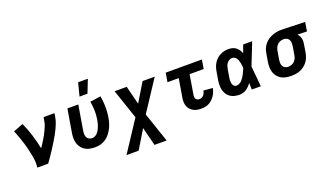

<svg xmlns="http://www.w3.org/2000/svg" viewBox="-83 -1374 3779 2203"><g transform="rotate(-20 1806.0 -272.5)"><path d="M152 0Q157 -33 155.5 -65Q154 -97 148.5 -128Q143 -159 136.5 -189Q130 -219 122.5 -249.5Q115 -280 106 -309.5Q97 -339 87 -368Q77 -397 66.5 -425.5Q56 -454 44 -482L163 -528Q200 -449 226 -364.5Q252 -280 270 -193Q284 -215 298.5 -237Q313 -259 326.5 -281Q340 -303 352 -326Q364 -349 375 -372.5Q386 -396 395.5 -420Q405 -444 409 -468L418 -520H551L542 -468Q537 -436 525 -405Q513 -374 499 -344Q485 -314 468.5 -284.5Q452 -255 434.5 -226Q417 -197 399 -168.5Q381 -140 362.5 -112Q344 -84 324.5 -56Q305 -28 285 0Z M861 8Q828 8 797 2.5Q766 -3 740 -18Q714 -33 695 -56.5Q676 -80 666.5 -109Q657 -138 656.5 -170Q656 -202 661 -234L709 -520H842L791 -216Q788 -196 788.5 -175.5Q789 -155 797.5 -138Q806 -121 823.5 -111.5Q841 -102 861 -102Q880 -102 898 -112Q916 -122 929 -137.5Q942 -153 951 -170.5Q960 -188 967 -206.5Q974 -225 978.5 -243.5Q983 -262 986 -281Q996 -337 994 -392.5Q992 -448 983 -502L1113 -521Q1124 -459 1125.5 -394.5Q1127 -330 1116 -264Q1111 -232 1101.5 -199.5Q1092 -167 1076.5 -136.5Q1061 -106 1039 -78Q1017 -50 988 -30Q959 -10 926 -1Q893 8 861 8ZM886 -600 927 -760H1046L983 -600Z M1311 215H1163L1408 -158L1285 -520H1433L1490 -294L1627 -520H1775L1530 -147L1653 215H1505L1448 -11Z M2154 8Q2128 8 2103 3.5Q2078 -1 2056.5 -13Q2035 -25 2019 -43.5Q2003 -62 1995 -85.5Q1987 -109 1986.5 -135Q1986 -161 1991 -187L2028 -410H1891L1909 -520H2351L2333 -410H2161L2121 -169Q2119 -156 2120 -143.5Q2121 -131 2128 -121Q2135 -111 2146.5 -106.5Q2158 -102 2171 -102Q2185 -102 2199 -108.5Q2213 -115 2222.5 -126.5Q2232 -138 2237.5 -151.5Q2243 -165 2245 -179L2357 -170Q2353 -147 2344 -124Q2335 -101 2321 -80Q2307 -59 2288.5 -41.5Q2270 -24 2248 -12.5Q2226 -1 2201.5 3.5Q2177 8 2154 8Z M2621 8Q2590 8 2561.5 1.5Q2533 -5 2509 -21Q2485 -37 2469.5 -61Q2454 -85 2446.5 -113.5Q2439 -142 2439.5 -172.5Q2440 -203 2445 -234L2462 -334Q2466 -360 2474.5 -385Q2483 -410 2497.5 -433.5Q2512 -457 2533 -475.5Q2554 -494 2579 -506.5Q2604 -519 2629.5 -523.5Q2655 -528 2681 -528Q2706 -528 2729 -521Q2752 -514 2769.5 -499.5Q2787 -485 2800 -466Q2813 -447 2821 -425Q2829 -449 2837.5 -472.5Q2846 -496 2855 -520H2965Q2938 -453 2912 -385Q2886 -317 2858 -250Q2865 -188 2870 -125Q2875 -62 2881 0H2771Q2770 -20 2770 -40.5Q2770 -61 2769 -82Q2756 -63 2740 -46.5Q2724 -30 2705 -17.5Q2686 -5 2664 1.5Q2642 8 2621 8ZM2622 -102Q2640 -102 2658 -111Q2676 -120 2689 -134Q2702 -148 2713 -164.5Q2724 -181 2732.5 -198Q2741 -215 2749 -232.5Q2757 -250 2764 -267Q2763 -283 2761 -299Q2759 -315 2755.5 -330.5Q2752 -346 2747 -361Q2742 -376 2733.5 -389Q2725 -402 2711.5 -410Q2698 -418 2681 -418Q2664 -418 2646.5 -408.5Q2629 -399 2618 -384Q2607 -369 2601 -351.5Q2595 -334 2592 -316L2575 -216Q2573 -204 2572.5 -192Q2572 -180 2572.5 -168Q2573 -156 2575.5 -144.5Q2578 -133 2584 -123.5Q2590 -114 2600 -108Q2610 -102 2622 -102Z M3253 8Q3221 8 3190 2.5Q3159 -3 3132.5 -18Q3106 -33 3087 -56.5Q3068 -80 3058.5 -109Q3049 -138 3048.5 -170Q3048 -202 3053 -234L3070 -334Q3074 -361 3084.5 -387.5Q3095 -414 3113 -437Q3131 -460 3155 -477.5Q3179 -495 3205 -505.5Q3231 -516 3258.5 -522Q3286 -528 3313 -528H3331L3612 -520L3594 -410L3479 -413Q3491 -401 3499 -386.5Q3507 -372 3511.5 -355.5Q3516 -339 3515.5 -321.5Q3515 -304 3512 -286L3496 -186Q3491 -159 3481 -132Q3471 -105 3453.5 -81.5Q3436 -58 3412.5 -40Q3389 -22 3362.5 -11Q3336 0 3308 4Q3280 8 3253 8ZM3254 -102Q3274 -102 3294 -109Q3314 -116 3329.5 -130.5Q3345 -145 3353.5 -164.5Q3362 -184 3365 -204L3382 -304Q3385 -323 3385 -342.5Q3385 -362 3377.5 -379Q3370 -396 3354.5 -406Q3339 -416 3320 -418H3307Q3287 -418 3267.5 -410Q3248 -402 3233.5 -387.5Q3219 -373 3211 -354Q3203 -335 3200 -316L3183 -216Q3180 -196 3180.5 -175.5Q3181 -155 3190 -138Q3199 -121 3216.5 -111.5Q3234 -102 3254 -102Z"/></g></svg>

Font: Iosevka Extrabold Extended
Style: Italic
Weight: 800
Width: 7
Italic angle: -9°
Monospace: yes
Designer: Belleve Invis
Foundry: Belleve Invis
Version: Version 32.5.0; ttfautohint (v1.8.4)